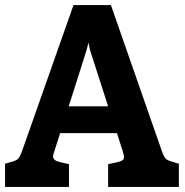

<svg xmlns="http://www.w3.org/2000/svg" viewBox="-21 -740 732 760"><path d="M687 -92V0H407V-90L443 -98Q457 -101 463.5 -105.5Q470 -110 470 -118Q470 -124 465 -141L442 -213H217L195 -144Q189 -128 189 -121Q189 -104 218 -98L252 -90V0H-1V-92L20 -98Q41 -103 49.5 -110.5Q58 -118 67 -144L270 -720H418L619 -144Q628 -118 636 -111Q644 -104 667 -98ZM407 -319 335 -543 329 -571 322 -543 251 -319Z"/></svg>

Font: Enriqueta
Style: Bold
Weight: 700
Designer: Viviana Monsalve, Gustavo Ibarra
Foundry: 72Puntos
Version: Version 2.000